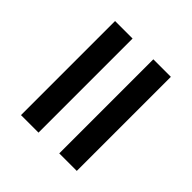

<svg xmlns="http://www.w3.org/2000/svg" viewBox="-39 -708 837 837"><g transform="rotate(-45 379.5 -290.0)"><path d="M89 -354V-462H669V-354ZM89 -118V-226H669V-118Z"/></g></svg>

Font: M PLUS 2 Thin SemiBold
Style: Regular
Weight: 600
Version: Version 1.001